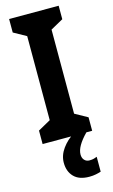

<svg xmlns="http://www.w3.org/2000/svg" viewBox="-142 -766 622 1059"><g transform="rotate(-15 168.5 -236.5)"><path d="M310 0H27V-77L99 -117V-597L27 -637V-714H310V-637L238 -597V-117L310 -77ZM214 110Q214 130 225 142Q236 154 254 154Q269 154 279.5 151Q290 148 297 145V230Q285 234 268 237.5Q251 241 230 241Q172 241 142.5 210.5Q113 180 113 130Q113 88 140.5 50Q168 12 209 -13L277 0Q214 64 214 110Z"/></g></svg>

Font: Noto Sans Malayalam Condensed
Style: Bold
Weight: 700
Width: 3
Designer: Jelle Bosma - Monotype Design Team
Foundry: Monotype Imaging Inc.
Version: Version 2.104; ttfautohint (v1.8.4.7-5d5b)